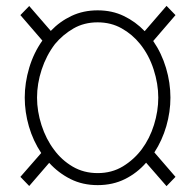

<svg xmlns="http://www.w3.org/2000/svg" viewBox="-20 -615 640 648"><path d="M473.1 -65.9 542 13.2 572.3 -18.1 501 -100.6Q527.3 -141.1 541.3 -189.2Q555.2 -237.3 555.2 -285.6Q555.2 -335.9 540.3 -385.7Q525.4 -435.5 497.1 -476.6L572.3 -564L542 -595.2L468.3 -509.8Q437.5 -542 397.9 -561Q358.4 -580.1 309.6 -580.1Q261.2 -580.1 221.4 -561.3Q181.6 -542.5 151.4 -510.7L78.6 -594.7L48.8 -564L123 -478Q93.8 -437 78.6 -386.2Q63.5 -335.4 63.5 -285.6Q63.5 -236.8 77.6 -188.2Q91.8 -139.6 119.1 -98.6L48.8 -18.1L78.6 12.7L146 -65.4Q177.2 -31.2 218 -10.7Q258.8 9.8 309.6 9.8Q360.8 9.8 401.9 -10.7Q442.9 -31.2 473.1 -65.9ZM105 -285.6Q105 -332.5 120.6 -380.1Q136.2 -427.7 165.5 -466.3Q191.9 -498 227.8 -518.8Q263.7 -539.6 309.6 -539.6Q354.5 -539.6 390.6 -519.3Q426.8 -499 452.6 -466.8Q482.9 -429.2 498.5 -380.6Q514.2 -332 514.2 -285.6Q514.2 -240.2 499.8 -193.8Q485.4 -147.5 458.5 -111.3Q432.1 -76.2 394.8 -53.5Q357.4 -30.8 309.6 -30.8Q262.7 -30.8 225.3 -52.7Q188 -74.7 162.6 -109.4Q135.3 -145.5 120.1 -192.6Q105 -239.7 105 -285.6Z"/></svg>

Font: Roboto Mono ExtraLight
Style: Regular
Weight: 250
Monospace: yes
Designer: Google
Version: Version 3.000